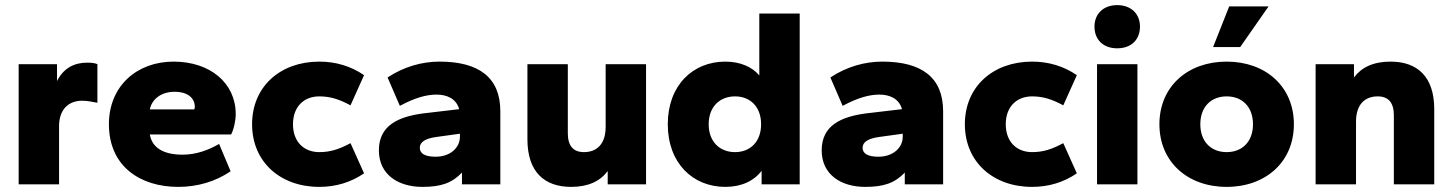

<svg xmlns="http://www.w3.org/2000/svg" viewBox="-20 -721 5683 751"><path d="M211 0V-227C211 -295 250 -327 301 -327C321 -327 341 -323 361 -319V-470C353 -474 338 -476 322 -476C273 -476 230 -457 203 -404V-470H53V0Z M677 10C753 10 823 -11 882 -51L837 -158C794 -133 746 -116 694 -116C621 -116 575 -142 566 -195H884C895 -216 902 -250 902 -275C902 -396 802 -480 659 -480C516 -480 406 -385 406 -235C406 -70 529 10 677 10ZM663 -362C716 -362 742 -336 742 -303C742 -300 741 -297 740 -293H566C574 -333 610 -362 663 -362Z M1229 10C1294 10 1353 -8 1404 -43L1351 -161C1306 -137 1272 -126 1229 -126C1168 -126 1126 -167 1126 -235C1126 -303 1168 -344 1229 -344C1272 -344 1306 -333 1351 -309L1404 -427C1353 -462 1294 -480 1229 -480C1076 -480 966 -382 966 -235C966 -88 1076 10 1229 10Z M1632 10C1705 10 1748 -5 1787 -46V0H1937V-286C1937 -419 1852 -480 1699 -480C1632 -480 1561 -461 1496 -418L1544 -307C1604 -339 1648 -351 1688 -351C1728 -351 1765 -335 1776 -294L1632 -277C1539 -264 1462 -231 1462 -133C1462 -37 1539 10 1632 10ZM1684 -108C1643 -108 1622 -120 1622 -143C1622 -165 1643 -179 1685 -185L1779 -198V-186C1779 -143 1741 -108 1684 -108Z M2214 10C2282 10 2328 -13 2357 -52V0H2507V-470H2349V-225C2349 -158 2315 -126 2264 -126C2222 -126 2201 -151 2201 -200V-470H2043V-176C2043 -49 2109 10 2214 10Z M2817 10C2881 10 2930 -14 2959 -53V0H3108V-668H2950V-426C2922 -459 2876 -480 2817 -480C2690 -480 2592 -387 2592 -235C2592 -83 2690 10 2817 10ZM2855 -126C2795 -126 2752 -167 2752 -235C2752 -303 2795 -344 2855 -344C2915 -344 2957 -303 2957 -235C2957 -167 2915 -126 2855 -126Z M3364 10C3437 10 3480 -5 3519 -46V0H3669V-286C3669 -419 3584 -480 3431 -480C3364 -480 3293 -461 3228 -418L3276 -307C3336 -339 3380 -351 3420 -351C3460 -351 3497 -335 3508 -294L3364 -277C3271 -264 3194 -231 3194 -133C3194 -37 3271 10 3364 10ZM3416 -108C3375 -108 3354 -120 3354 -143C3354 -165 3375 -179 3417 -185L3511 -198V-186C3511 -143 3473 -108 3416 -108Z M4017 10C4082 10 4141 -8 4192 -43L4139 -161C4094 -137 4060 -126 4017 -126C3956 -126 3914 -167 3914 -235C3914 -303 3956 -344 4017 -344C4060 -344 4094 -333 4139 -309L4192 -427C4141 -462 4082 -480 4017 -480C3864 -480 3754 -382 3754 -235C3754 -88 3864 10 4017 10Z M4429 0V-470H4271V0ZM4350 -532C4405 -532 4439 -566 4439 -617C4439 -666 4405 -701 4350 -701C4295 -701 4261 -666 4261 -617C4261 -566 4295 -532 4350 -532Z M4778 10C4931 10 5041 -88 5041 -235C5041 -382 4931 -480 4778 -480C4625 -480 4515 -382 4515 -235C4515 -88 4625 10 4778 10ZM4778 -126C4717 -126 4675 -167 4675 -235C4675 -303 4717 -344 4778 -344C4839 -344 4881 -303 4881 -235C4881 -167 4839 -126 4778 -126ZM4831 -537 4942 -696H4788L4725 -537Z M5590 0V-294C5590 -421 5524 -480 5419 -480C5351 -480 5305 -457 5276 -418V-470H5126V0H5284V-245C5284 -312 5318 -344 5369 -344C5411 -344 5432 -319 5432 -270V0Z"/></svg>

Font: Celebes ExtraBold
Style: Regular
Weight: 800
Designer: Anugrah Pasau
Foundry: Lafontype
Version: Version 1.000